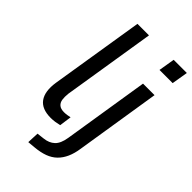

<svg xmlns="http://www.w3.org/2000/svg" viewBox="-267 -792 1072 1072"><g transform="rotate(45 268.5 -256.5)"><path d="M177 9Q106 9 76.5 -32Q47 -73 59 -151L148 -705H239L151 -156Q148 -129 151 -109Q154 -89 167.5 -77.5Q181 -66 207 -66Q219 -66 231.5 -68Q244 -70 253 -72L243 0Q226 4 210 6.5Q194 9 177 9ZM417 -610 433 -706H537L521 -610ZM184 193 187 123 230 118Q269 114 293 91.5Q317 69 325 18L406 -491H497L417 13Q411 54 397 85.5Q383 117 360.5 139Q338 161 305.5 173Q273 185 228 189Z"/></g></svg>

Font: Nunito Sans 10pt SemiCondensed Medium
Style: Italic
Weight: 500
Width: 4
Italic angle: -9°
Designer: Vernon Adams
Foundry: Vernon Adams
Version: Version 3.101;gftools[0.9.27]